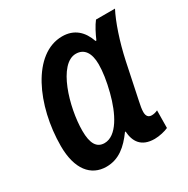

<svg xmlns="http://www.w3.org/2000/svg" viewBox="-133 -669 780 797"><g transform="rotate(-30 257.0 -270.5)"><path d="M156 10C216 10 257 -26 294 -77H297C300 -29 322 10 387 10C410 10 438 3 453 -4L454 -88C444 -83 434 -81 425 -81C410 -81 401 -90 401 -110C401 -123 404 -140 408 -158L444 -330C462 -414 489 -493 514 -541H423C408 -522 392 -491 381 -465H377C359 -517 324 -551 266 -551C124 -551 34 -352 34 -159C34 -48 82 10 156 10ZM198 -79C161 -79 143 -108 143 -169C143 -282 196 -460 279 -460C319 -460 340 -429 340 -375C340 -341 334 -298 321 -248C299 -162 257 -79 198 -79Z"/></g></svg>

Font: Noto Sans Display SemiCondensed Medium
Style: Italic
Weight: 500
Width: 4
Italic angle: -12°
Designer: Monotype Design Team
Foundry: Monotype Imaging Inc.
Version: Version 1.900